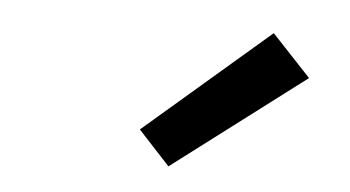

<svg xmlns="http://www.w3.org/2000/svg" viewBox="-32 -865 664 364"><g transform="rotate(5 300.0 -683.5)"><path d="M299 -549 239 -614 476 -818 550 -739Z"/></g></svg>

Font: Iosevka Curly Slab SmBdEx
Style: Italic
Weight: 600
Width: 7
Italic angle: -9°
Monospace: yes
Designer: Belleve Invis
Foundry: Belleve Invis
Version: Version 11.1.0; ttfautohint (v1.8.3)